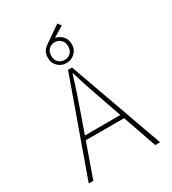

<svg xmlns="http://www.w3.org/2000/svg" viewBox="-221 -1051 1042 1165"><g transform="rotate(-30 300.0 -468.0)"><path d="M262 -836 246 -850 370 -936 388 -912ZM50 0 286 -660H314L550 0H516L378 -396Q357 -456 338.5 -510.5Q320 -565 302 -626H298Q280 -565 261.5 -510.5Q243 -456 222 -396L82 0ZM152 -236V-264H445V-236ZM300 -700Q265 -700 240.5 -723.5Q216 -747 216 -784Q216 -822 240.5 -845Q265 -868 300 -868Q334 -868 359 -845Q384 -822 384 -784Q384 -747 359 -723.5Q334 -700 300 -700ZM300 -722Q323 -722 340.5 -737.5Q358 -753 358 -784Q358 -813 340.5 -829.5Q323 -846 300 -846Q275 -846 257.5 -829.5Q240 -813 240 -784Q240 -753 257.5 -737.5Q275 -722 300 -722Z"/></g></svg>

Font: Source Code Pro ExtraLight
Style: Regular
Weight: 200
Monospace: yes
Designer: Paul D. Hunt, Teo Tuominen
Foundry: Adobe
Version: Version 1.026;hotconv 1.1.0;makeotfexe 2.6.0